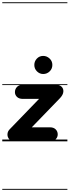

<svg xmlns="http://www.w3.org/2000/svg" viewBox="-25 -1250 616 1698"><path d="M105.5 0Q73 0 56.5 -18.8Q40 -37.5 41 -62.8Q42 -88 61 -107L320.5 -375.5H175.5Q143.5 -375.5 125.2 -393Q107 -410.5 107 -435.5Q107 -462 125.2 -481.2Q143.5 -500.5 175.5 -500.5H469Q502 -500.5 519.8 -483Q537.5 -465.5 535.2 -438.5Q533 -411.5 506 -382.5L256 -124H417Q449.5 -124 467.5 -105.8Q485.5 -87.5 485.5 -61.5Q485.5 -36.5 467.5 -18.2Q449.5 0 417 0ZM105.5 0Q73 0 56.5 -18.8Q40 -37.5 41 -62.8Q42 -88 61 -107L320.5 -375.5H175.5Q143.5 -375.5 125.2 -393Q107 -410.5 107 -435.5Q107 -462 125.2 -481.2Q143.5 -500.5 175.5 -500.5H469Q502 -500.5 519.8 -483Q537.5 -465.5 535.2 -438.5Q533 -411.5 506 -382.5L256 -124H417Q449.5 -124 467.5 -105.8Q485.5 -87.5 485.5 -61.5Q485.5 -36.5 467.5 -18.2Q449.5 0 417 0ZM357 -595.5Q325.5 -595.5 302 -618.8Q278.5 -642 278.5 -675.5Q278.5 -708 301 -731.8Q323.5 -755.5 357 -755.5Q388.5 -755.5 413.2 -732.8Q438 -710 438 -675.5Q438 -642 414.2 -618.8Q390.5 -595.5 357 -595.5ZM-5 420.5H571V428.5H-5ZM-5 -16H571V0H-5ZM-5 -505.5H571V-497.5H-5ZM-5 -1230H571V-1222H-5Z"/></svg>

Font: Edu VIC WA NT Pre Guide
Style: Regular
Weight: 400
Designer: Tina and Corey Anderson, Eben Sorkin, Mirko Velimirovic
Foundry: Google for Education
Version: Version 1.000